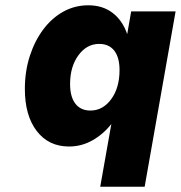

<svg xmlns="http://www.w3.org/2000/svg" viewBox="-20 -543 684 726"><path d="M644 -500 527 163H359L401 -74Q370 -35 329 -12Q288 11 241 11Q164 11 119 -47.5Q74 -106 74 -207Q74 -273 92.5 -330.5Q111 -388 143.5 -431.5Q176 -475 219.5 -499Q263 -523 314 -523Q368 -523 405.5 -494.5Q443 -466 461 -414L476 -500ZM245 -225Q245 -177 265 -151Q285 -125 322 -125Q369 -125 400.5 -168Q432 -211 432 -278Q432 -326 412 -351.5Q392 -377 355 -377Q308 -377 276.5 -334Q245 -291 245 -225Z"/></svg>

Font: Overused Grotesk ExtraBold
Style: Italic
Weight: 800
Italic angle: -10°
Version: Version 0.003